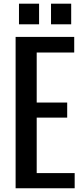

<svg xmlns="http://www.w3.org/2000/svg" viewBox="-20 -1007 447 1027"><path d="M63.5 0V-809.6H377V-726.1H176.3V-458.5H339.4V-377.9H176.3V-81.1H379.4V0ZM81.5 -877V-987.3H189V-877ZM252.9 -877V-987.3H360.8V-877Z"/></svg>

Font: Oswald Regular
Style: Regular
Weight: 400
Designer: Vernon Adams
Foundry: Vernon Adams
Version: 3.0; ttfautohint (v0.95) -l 8 -r 50 -G 200 -x 0 -w "G" -W -c